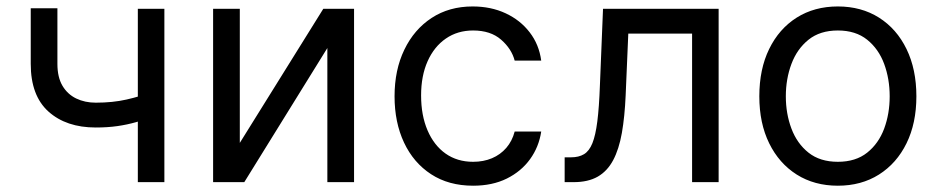

<svg xmlns="http://www.w3.org/2000/svg" viewBox="-20 -573 2954 604"><path d="M497.1 -545.4V0H413.6V-545.4ZM464.4 -285.6V-207.5Q436 -196.8 408 -188.7Q379.9 -180.7 349.1 -176.3Q318.4 -171.9 281.2 -171.9Q188.5 -171.9 132.6 -221.9Q76.7 -272 76.7 -372.1V-546.9H160.6V-372.1Q160.6 -330.1 176.5 -303.2Q192.4 -276.4 219.7 -263.2Q247.1 -250 281.2 -250Q334.5 -250 377.7 -259.8Q420.9 -269.5 464.4 -285.6Z M734.4 -123.5 997.1 -545.4H1093.8V0H1009.8V-421.9L748.5 0H650.4V-545.4H734.4Z M1468.3 11.2Q1391.6 11.2 1336.2 -24.9Q1280.8 -61 1251 -124.5Q1221.2 -188 1221.2 -270Q1221.2 -353 1252 -416.7Q1282.7 -480.5 1337.9 -516.6Q1393.1 -552.7 1466.8 -552.7Q1524.4 -552.7 1570.6 -531.2Q1616.7 -509.8 1646.2 -471.4Q1675.8 -433.1 1682.6 -382.3H1599.1Q1589.4 -419.4 1556.4 -448.2Q1523.4 -477.1 1468.3 -477.1Q1419.4 -477.1 1382.6 -451.7Q1345.7 -426.3 1325.2 -380.4Q1304.7 -334.5 1304.7 -272.9Q1304.7 -210 1325 -162.8Q1345.2 -115.7 1381.8 -89.8Q1418.5 -64 1468.3 -64Q1501 -64 1527.6 -75.2Q1554.2 -86.4 1572.8 -107.9Q1591.3 -129.4 1599.1 -159.2H1682.6Q1675.3 -110.8 1647.5 -72.3Q1619.6 -33.7 1574.2 -11.2Q1528.8 11.2 1468.3 11.2Z M1756.3 0V-78.1H1776.4Q1800.8 -78.1 1817.1 -87.9Q1833.5 -97.7 1843.5 -122.3Q1853.5 -147 1859.1 -191.2Q1864.7 -235.4 1867.2 -304.2L1877 -545.4H2240.7V0H2157.2V-467.3H1956.5L1948.2 -272.9Q1945.3 -206.1 1936.3 -154.8Q1927.2 -103.5 1908.9 -69.1Q1890.6 -34.7 1860.4 -17.3Q1830.1 0 1784.7 0Z M2615.7 11.2Q2542 11.2 2486.3 -23.9Q2430.7 -59.1 2399.7 -122.3Q2368.7 -185.5 2368.7 -270Q2368.7 -355.5 2399.7 -418.9Q2430.7 -482.4 2486.3 -517.6Q2542 -552.7 2615.7 -552.7Q2689.5 -552.7 2745.1 -517.6Q2800.8 -482.4 2831.8 -418.7Q2862.8 -355 2862.8 -270Q2862.8 -185.5 2831.8 -122.3Q2800.8 -59.1 2745.1 -23.9Q2689.5 11.2 2615.7 11.2ZM2615.7 -64Q2671.9 -64 2708 -92.8Q2744.1 -121.6 2761.5 -168.5Q2778.8 -215.3 2778.8 -270Q2778.8 -324.7 2761.5 -371.8Q2744.1 -418.9 2708 -448Q2671.9 -477.1 2615.7 -477.1Q2559.6 -477.1 2523.4 -448Q2487.3 -418.9 2469.7 -371.8Q2452.1 -324.7 2452.1 -270Q2452.1 -215.3 2469.7 -168.5Q2487.3 -121.6 2523.4 -92.8Q2559.6 -64 2615.7 -64Z"/></svg>

Font: Sahel VF Regular
Style: Regular
Weight: 400
Foundry: Saber Rastikerdar (saber.rastikerdar@gmail.com)
Version: Version 3.4.0